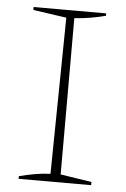

<svg xmlns="http://www.w3.org/2000/svg" viewBox="-49 -681 469 717"><g transform="rotate(5 185.5 -322.0)"><path d="M48 0V-10Q79 -18 108 -23Q137 -28 165 -29L173 -615L48 -633V-644H320V-635Q294 -628 264.5 -623Q235 -618 203 -616V-30L320 -12V0Z"/></g></svg>

Font: Piazzolla Thin
Style: Regular
Weight: 100
Designer: Juan Pablo del Peral
Foundry: Huerta Tipografica
Version: Version 1.330